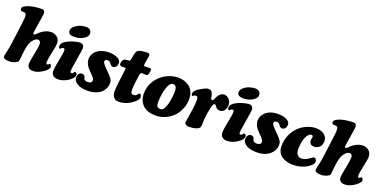

<svg xmlns="http://www.w3.org/2000/svg" viewBox="-14 -1478 4528 2273"><g transform="rotate(20 2249.5 -341.5)"><path d="M39.6 -200.7 74.7 -470.7Q84 -538.1 80.8 -564.5Q77.6 -590.8 59.6 -595.7Q50.3 -598.1 38.3 -597.7Q26.4 -597.2 20 -598.6Q2.4 -603 2.4 -622.6Q2.4 -640.1 15.1 -651.4Q27.8 -662.6 61 -676.8Q93.3 -689.5 143.1 -697.5Q192.9 -705.6 242.2 -705.1Q259.3 -704.6 267.8 -692.6Q276.4 -680.7 276.4 -661.1Q276.4 -650.4 268.6 -598.9Q260.7 -547.4 250.7 -485.1Q240.7 -422.9 239.3 -412.6Q238.3 -403.8 241 -396.7Q243.7 -389.6 251.5 -389.6Q260.7 -389.6 274.9 -404.8Q310.5 -441.9 352.5 -463.9Q394.5 -485.8 436 -485.8Q453.1 -485.8 470.5 -480.5Q487.8 -475.1 505.4 -463.9Q522.9 -452.6 533.9 -430.7Q544.9 -408.7 544.9 -379.4Q544.9 -351.6 524.7 -261.2Q504.4 -170.9 504.4 -136.2Q504.4 -114.7 513.2 -110.4Q518.1 -108.4 525.6 -111.3Q533.2 -114.3 537.1 -120.1Q543 -127.4 550.3 -126Q556.6 -125 563.5 -116.2Q570.3 -107.4 570.3 -94.2Q570.3 -77.1 549.1 -54.9Q527.8 -32.7 498.5 -15.1Q438.5 21.5 388.7 21.5Q313.5 21.5 313.5 -45.4Q313.5 -75.2 333.5 -170.2Q353.5 -265.1 353.5 -309.1Q353.5 -325.2 343.8 -336.9Q334 -348.6 317.4 -348.6Q293 -348.6 265.6 -319.6Q238.3 -290.5 224.1 -245.6Q208 -195.3 197.3 -60.1Q195.3 -40 191.4 -31Q187.5 -22 176.8 -16.6Q134.3 9.8 89.4 9.8Q45.4 9.8 25.4 0.5Q7.3 -6.8 7.3 -26.4Q7.3 -43 19 -88.9Q30.8 -134.8 39.6 -200.7Z M630.9 -575.2Q630.9 -606.9 660.4 -633.3Q689.9 -659.7 728.8 -672.6Q767.6 -685.5 801.8 -685.5Q835.4 -685.5 853.8 -668.5Q872.1 -651.4 872.1 -625.5Q872.1 -585.4 821 -555.4Q770 -525.4 710.9 -525.4Q630.9 -525.4 630.9 -575.2ZM636.7 -217.3Q653.8 -301.3 653.8 -333Q653.8 -352.5 642.6 -356Q634.3 -358.9 624.5 -355.5Q615.2 -351.6 609.4 -344.7Q601.1 -336.4 600.1 -335.9Q596.7 -334 591.3 -336.9Q579.6 -342.3 579.6 -360.4Q579.6 -392.1 607.4 -416.3Q635.3 -440.4 679.2 -457Q711.4 -469.7 745.8 -477.8Q780.3 -485.8 796.4 -485.8Q822.3 -485.8 836.2 -471.7Q850.1 -457.5 850.1 -434.1Q850.1 -424.3 848.6 -411.4Q847.2 -398.4 844.7 -384.3Q842.3 -370.1 836.4 -333Q830.6 -295.9 824.7 -257.8Q822.3 -241.2 817.1 -210.4Q812 -179.7 809.6 -161.4Q807.1 -143.1 807.1 -129.9Q807.1 -111.3 825.2 -111.3Q839.4 -111.3 850.1 -131.3Q856 -139.2 863.8 -139.2Q873 -139.2 880.1 -130.9Q887.2 -122.6 887.2 -112.8Q887.2 -89.4 871.1 -69.3Q855 -49.3 822.3 -27.3Q760.3 12.7 697.3 12.7Q656.7 12.7 635 -7.6Q613.3 -27.8 613.3 -60.1Q613.3 -78.6 616.2 -102.1Q619.1 -125.5 623 -146Q627 -166.5 636.7 -217.3Z M988.8 -110.8Q990.2 -103 992.7 -97.7Q996.6 -88.4 1009.3 -82.8Q1022 -77.1 1040.5 -77.1Q1066.4 -77.1 1079.6 -88.1Q1092.8 -99.1 1092.8 -115.7Q1092.8 -119.6 1091.8 -124Q1090.8 -128.4 1088.1 -133.3Q1085.4 -138.2 1083.3 -142.1Q1081.1 -146 1076.4 -151.9Q1071.8 -157.7 1068.8 -161.1Q1065.9 -164.6 1059.3 -171.4Q1052.7 -178.2 1049.8 -181.2Q1046.9 -184.1 1039.3 -191.7Q1031.7 -199.2 1028.8 -202.1Q957.5 -271 957.5 -336.4Q957.5 -384.8 985.6 -421.1Q1013.7 -457.5 1059.1 -475.6Q1104.5 -493.7 1159.7 -493.7Q1226.6 -493.7 1269 -472.2Q1311.5 -450.7 1311.5 -415.5Q1311.5 -382.8 1295.9 -365.7Q1280.3 -348.6 1262.7 -348.6Q1236.3 -348.6 1221.2 -373Q1210.9 -389.2 1201.4 -395Q1191.9 -400.9 1176.8 -400.9Q1141.6 -400.9 1141.6 -372.6Q1141.6 -352.5 1201.2 -293.9Q1210 -285.2 1214.8 -280.3Q1239.7 -255.4 1251.2 -243.2Q1262.7 -231 1274.9 -214.4Q1287.1 -197.8 1291.3 -183.6Q1295.4 -169.4 1295.4 -151.9Q1295.4 -119.6 1281.2 -89.4Q1267.1 -59.1 1240.2 -34.4Q1213.4 -9.8 1169.9 5.1Q1126.5 20 1072.8 20Q985.4 20 939.5 -10.7Q894 -40 894 -84.5Q894 -112.3 908.7 -130.4Q923.3 -148.4 948.7 -148.4Q980 -148.4 988.8 -110.8Z M1565.9 -161.6Q1565.9 -139.2 1574.7 -129.2Q1583.5 -119.1 1602.1 -119.1Q1616.2 -119.1 1626 -124.5Q1642.1 -131.8 1652.8 -149.9Q1662.1 -160.6 1666.5 -160.6Q1677.7 -160.6 1684.8 -147.2Q1691.9 -133.8 1691.9 -120.1Q1691.9 -98.1 1663.6 -70.1Q1635.3 -42 1604 -23.4Q1536.6 16.6 1461.9 16.6Q1423.3 16.6 1400.6 -9.8Q1377.9 -36.1 1377.9 -81.5Q1377.9 -119.6 1385.7 -189.9Q1393.6 -260.3 1401.4 -316.9Q1409.2 -373.5 1409.2 -377.9Q1409.2 -389.2 1400.9 -389.2Q1397 -389.2 1386.5 -388.2Q1376 -387.2 1367.7 -387.2Q1350.1 -387.2 1338.9 -394Q1329.6 -398.4 1329.6 -411.6Q1329.6 -451.2 1352.5 -471.7Q1362.8 -480.5 1375.5 -480.5Q1402.8 -480.5 1413.6 -483.4Q1427.7 -487.3 1431.2 -502Q1432.6 -507.8 1437 -533.2Q1441.4 -558.6 1444.3 -570.8Q1453.1 -607.4 1461.4 -616.7Q1475.1 -632.3 1513.7 -640.1Q1549.8 -646.5 1590.3 -646.5Q1603 -646.5 1611.1 -639.9Q1619.1 -633.3 1619.1 -623Q1619.1 -618.2 1617.9 -611.6Q1616.7 -605 1614.5 -593.8Q1612.3 -582.5 1610.8 -571.8Q1600.6 -513.2 1600.6 -499.5Q1600.6 -491.2 1603.3 -487.5Q1606 -483.9 1614.3 -483.4Q1630.9 -482.4 1654.3 -483.4Q1661.1 -483.9 1667 -484.9Q1672.9 -485.8 1676.3 -485.8Q1697.3 -485.8 1697.3 -460.4Q1697.3 -460 1691.9 -435.5Q1691.9 -435.1 1690.2 -426.5Q1688.5 -418 1687.5 -414.6Q1680.2 -393.1 1661.1 -393.1Q1654.3 -393.1 1638.7 -394.5Q1623 -396 1614.3 -396Q1600.6 -396 1594.5 -387.9Q1588.4 -379.9 1585.4 -362.3Q1565.9 -233.9 1565.9 -161.6Z M1712.4 -174.8Q1712.4 -258.8 1749.8 -325Q1787.1 -391.1 1848.1 -433.6Q1936.5 -493.7 2037.6 -493.7Q2078.1 -493.7 2114 -481.7Q2149.9 -469.7 2178.2 -446.5Q2206.5 -423.3 2223.1 -385Q2239.7 -346.7 2239.7 -298.3Q2239.7 -231.9 2214.8 -172.4Q2189.9 -112.8 2147.9 -70.8Q2106 -28.8 2049.1 -4.2Q1992.2 20.5 1930.7 20.5Q1882.3 20.5 1844 8.8Q1805.7 -2.9 1781.5 -22Q1757.3 -41 1741.5 -67.1Q1725.6 -93.3 1719 -119.6Q1712.4 -146 1712.4 -174.8ZM1960.4 -70.8Q1983.4 -70.8 2001.7 -99.1Q2020 -127.4 2029.8 -169.7Q2039.6 -211.9 2044.7 -253.4Q2049.8 -294.9 2049.8 -329.1Q2049.8 -401.4 2001 -401.4Q1960 -401.4 1936 -327.6Q1906.2 -241.2 1906.2 -134.8Q1906.2 -104 1916.5 -89.8Q1929.7 -70.8 1960.4 -70.8Z M2612.8 -491.2Q2649.4 -491.2 2676 -461.7Q2702.6 -432.1 2702.6 -388.2Q2702.6 -350.6 2681.2 -322.3Q2659.7 -293.9 2627.9 -293.9Q2606.4 -293.9 2592.3 -302Q2578.1 -310.1 2573 -319.6Q2567.9 -329.1 2561 -337.2Q2554.2 -345.2 2544.9 -345.2Q2533.7 -345.2 2527.3 -332.8Q2521 -320.3 2511.2 -276.9Q2502.9 -239.7 2499.3 -220.5Q2495.6 -201.2 2491.2 -158.2Q2486.8 -115.2 2486.8 -65.9Q2485.8 -21.5 2455.1 -9.8Q2408.7 10.7 2345.2 10.7Q2324.7 10.7 2308.3 0.7Q2292 -9.3 2292 -25.9Q2292 -33.2 2301.3 -84Q2310.5 -134.8 2319.8 -203.4Q2329.1 -272 2329.1 -321.8Q2329.1 -361.8 2305.7 -363.8Q2297.9 -364.3 2288.3 -362.1Q2278.8 -359.9 2276.4 -356.4Q2275.4 -355.5 2274.4 -354.5Q2273.4 -353.5 2272.7 -352.8Q2272 -352.1 2271 -351.3Q2270 -350.6 2269.5 -349.6Q2266.6 -344.2 2259.3 -347.2Q2248 -352.5 2248 -370.1Q2248 -392.1 2267.3 -413.3Q2286.6 -434.6 2316.4 -450.2Q2320.3 -452.6 2331.1 -458.5Q2341.8 -464.4 2345.5 -466.3Q2349.1 -468.3 2357.9 -472.9Q2366.7 -477.5 2370.6 -479.2Q2374.5 -481 2381.8 -484.1Q2389.2 -487.3 2394 -488.3Q2398.9 -489.3 2404.8 -490.2Q2410.6 -491.2 2416.5 -491.2Q2445.3 -491.2 2458.5 -470.2Q2475.1 -446.3 2480.5 -399.4Q2482.4 -380.9 2497.6 -380.9Q2509.8 -380.9 2517.6 -398.4Q2555.2 -491.2 2612.8 -491.2Z M2761.2 -575.2Q2761.2 -606.9 2790.8 -633.3Q2820.3 -659.7 2859.1 -672.6Q2897.9 -685.5 2932.1 -685.5Q2965.8 -685.5 2984.1 -668.5Q3002.4 -651.4 3002.4 -625.5Q3002.4 -585.4 2951.4 -555.4Q2900.4 -525.4 2841.3 -525.4Q2761.2 -525.4 2761.2 -575.2ZM2767.1 -217.3Q2784.2 -301.3 2784.2 -333Q2784.2 -352.5 2772.9 -356Q2764.6 -358.9 2754.9 -355.5Q2745.6 -351.6 2739.7 -344.7Q2731.4 -336.4 2730.5 -335.9Q2727.1 -334 2721.7 -336.9Q2710 -342.3 2710 -360.4Q2710 -392.1 2737.8 -416.3Q2765.6 -440.4 2809.6 -457Q2841.8 -469.7 2876.2 -477.8Q2910.6 -485.8 2926.8 -485.8Q2952.6 -485.8 2966.6 -471.7Q2980.5 -457.5 2980.5 -434.1Q2980.5 -424.3 2979 -411.4Q2977.5 -398.4 2975.1 -384.3Q2972.7 -370.1 2966.8 -333Q2960.9 -295.9 2955.1 -257.8Q2952.6 -241.2 2947.5 -210.4Q2942.4 -179.7 2939.9 -161.4Q2937.5 -143.1 2937.5 -129.9Q2937.5 -111.3 2955.6 -111.3Q2969.7 -111.3 2980.5 -131.3Q2986.3 -139.2 2994.1 -139.2Q3003.4 -139.2 3010.5 -130.9Q3017.6 -122.6 3017.6 -112.8Q3017.6 -89.4 3001.5 -69.3Q2985.4 -49.3 2952.6 -27.3Q2890.6 12.7 2827.6 12.7Q2787.1 12.7 2765.4 -7.6Q2743.7 -27.8 2743.7 -60.1Q2743.7 -78.6 2746.6 -102.1Q2749.5 -125.5 2753.4 -146Q2757.3 -166.5 2767.1 -217.3Z M3119.1 -110.8Q3120.6 -103 3123 -97.7Q3127 -88.4 3139.6 -82.8Q3152.3 -77.1 3170.9 -77.1Q3196.8 -77.1 3210 -88.1Q3223.1 -99.1 3223.1 -115.7Q3223.1 -119.6 3222.2 -124Q3221.2 -128.4 3218.5 -133.3Q3215.8 -138.2 3213.6 -142.1Q3211.4 -146 3206.8 -151.9Q3202.1 -157.7 3199.2 -161.1Q3196.3 -164.6 3189.7 -171.4Q3183.1 -178.2 3180.2 -181.2Q3177.2 -184.1 3169.7 -191.7Q3162.1 -199.2 3159.2 -202.1Q3087.9 -271 3087.9 -336.4Q3087.9 -384.8 3116 -421.1Q3144 -457.5 3189.5 -475.6Q3234.9 -493.7 3290 -493.7Q3356.9 -493.7 3399.4 -472.2Q3441.9 -450.7 3441.9 -415.5Q3441.9 -382.8 3426.3 -365.7Q3410.6 -348.6 3393.1 -348.6Q3366.7 -348.6 3351.6 -373Q3341.3 -389.2 3331.8 -395Q3322.3 -400.9 3307.1 -400.9Q3272 -400.9 3272 -372.6Q3272 -352.5 3331.5 -293.9Q3340.3 -285.2 3345.2 -280.3Q3370.1 -255.4 3381.6 -243.2Q3393.1 -231 3405.3 -214.4Q3417.5 -197.8 3421.6 -183.6Q3425.8 -169.4 3425.8 -151.9Q3425.8 -119.6 3411.6 -89.4Q3397.5 -59.1 3370.6 -34.4Q3343.8 -9.8 3300.3 5.1Q3256.8 20 3203.1 20Q3115.7 20 3069.8 -10.7Q3024.4 -40 3024.4 -84.5Q3024.4 -112.3 3039.1 -130.4Q3053.7 -148.4 3079.1 -148.4Q3110.4 -148.4 3119.1 -110.8Z M3767.6 -489.3Q3835.9 -489.3 3875.7 -457.3Q3915.5 -425.3 3915.5 -377.9Q3915.5 -332.5 3888.7 -303.7Q3861.8 -274.9 3823.7 -274.9Q3783.2 -274.9 3768.8 -297.1Q3754.4 -319.3 3760.7 -346.2Q3767.6 -375 3764.2 -385.7Q3760.7 -396.5 3744.6 -396.5Q3726.6 -396.5 3709.7 -378.9Q3692.9 -361.3 3679.2 -329.1Q3655.3 -270 3655.3 -186Q3655.3 -141.6 3674.1 -116.7Q3692.9 -91.8 3726.6 -91.8Q3777.3 -91.8 3837.9 -140.6Q3857.9 -155.8 3868.7 -155.8Q3882.8 -155.8 3891.8 -140.4Q3900.9 -125 3900.9 -109.9Q3900.9 -94.2 3882.1 -73.5Q3863.3 -52.7 3832.8 -33.4Q3802.2 -14.2 3756.6 -0.7Q3710.9 12.7 3663.1 12.7Q3619.1 12.7 3582.5 3.4Q3545.9 -5.9 3517.3 -25.1Q3488.8 -44.4 3472.7 -76.7Q3456.5 -108.9 3456.5 -151.9Q3456.5 -227.1 3484.9 -292Q3513.2 -356.9 3560.5 -401.9Q3608.4 -445.8 3663.8 -467.5Q3719.2 -489.3 3767.6 -489.3Z M3965.8 -200.7 4001 -470.7Q4010.3 -538.1 4007.1 -564.5Q4003.9 -590.8 3985.8 -595.7Q3976.6 -598.1 3964.6 -597.7Q3952.6 -597.2 3946.3 -598.6Q3928.7 -603 3928.7 -622.6Q3928.7 -640.1 3941.4 -651.4Q3954.1 -662.6 3987.3 -676.8Q4019.5 -689.5 4069.3 -697.5Q4119.1 -705.6 4168.5 -705.1Q4185.5 -704.6 4194.1 -692.6Q4202.6 -680.7 4202.6 -661.1Q4202.6 -650.4 4194.8 -598.9Q4187 -547.4 4177 -485.1Q4167 -422.9 4165.5 -412.6Q4164.6 -403.8 4167.2 -396.7Q4169.9 -389.6 4177.7 -389.6Q4187 -389.6 4201.2 -404.8Q4236.8 -441.9 4278.8 -463.9Q4320.8 -485.8 4362.3 -485.8Q4379.4 -485.8 4396.7 -480.5Q4414.1 -475.1 4431.6 -463.9Q4449.2 -452.6 4460.2 -430.7Q4471.2 -408.7 4471.2 -379.4Q4471.2 -351.6 4450.9 -261.2Q4430.7 -170.9 4430.7 -136.2Q4430.7 -114.7 4439.5 -110.4Q4444.3 -108.4 4451.9 -111.3Q4459.5 -114.3 4463.4 -120.1Q4469.2 -127.4 4476.6 -126Q4482.9 -125 4489.7 -116.2Q4496.6 -107.4 4496.6 -94.2Q4496.6 -77.1 4475.3 -54.9Q4454.1 -32.7 4424.8 -15.1Q4364.7 21.5 4314.9 21.5Q4239.7 21.5 4239.7 -45.4Q4239.7 -75.2 4259.8 -170.2Q4279.8 -265.1 4279.8 -309.1Q4279.8 -325.2 4270 -336.9Q4260.3 -348.6 4243.7 -348.6Q4219.2 -348.6 4191.9 -319.6Q4164.6 -290.5 4150.4 -245.6Q4134.3 -195.3 4123.5 -60.1Q4121.6 -40 4117.7 -31Q4113.8 -22 4103 -16.6Q4060.5 9.8 4015.6 9.8Q3971.7 9.8 3951.7 0.5Q3933.6 -6.8 3933.6 -26.4Q3933.6 -43 3945.3 -88.9Q3957 -134.8 3965.8 -200.7Z"/></g></svg>

Font: Cooper* ExtraBold
Style: Italic
Weight: 800
Italic angle: -7°
Designer: Owen Earl
Foundry: indestructible type*
Version: Version 0.001